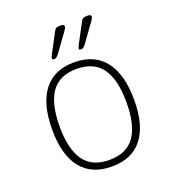

<svg xmlns="http://www.w3.org/2000/svg" viewBox="-132 -819 834 926"><g transform="rotate(-20 284.5 -356.0)"><path d="M285 6Q182 6 128 -61.5Q74 -129 74 -259Q74 -391 127.5 -460Q181 -529 284 -529Q387 -529 441 -460Q495 -391 495 -259Q495 -129 441.5 -61.5Q388 6 285 6ZM284 -28Q373 -28 414.5 -86.5Q456 -145 456 -262Q456 -378 414.5 -436.5Q373 -495 284 -495Q196 -495 154.5 -436.5Q113 -378 113 -261Q113 -145 154.5 -86.5Q196 -28 284 -28ZM199 -576Q195 -576 192.5 -577.5Q190 -579 190 -583Q190 -586 193 -593Q196 -600 203 -613L245 -692Q251 -704 255 -709.5Q259 -715 265.5 -716.5Q272 -718 283 -718Q294 -718 298 -715.5Q302 -713 302 -708Q302 -701 294 -689Q286 -677 272 -659L226 -595Q220 -587 215.5 -583Q211 -579 207.5 -577.5Q204 -576 199 -576ZM337 -576Q333 -576 330.5 -577.5Q328 -579 328 -583Q328 -586 331 -593Q334 -600 341 -613L383 -692Q389 -704 393 -709.5Q397 -715 403.5 -716.5Q410 -718 421 -718Q432 -718 436 -715.5Q440 -713 440 -708Q440 -701 432 -689Q424 -677 410 -659L364 -595Q358 -587 353.5 -583Q349 -579 345.5 -577.5Q342 -576 337 -576Z"/></g></svg>

Font: Asap Thin
Style: Regular
Weight: 250
Designer: Pablo Cosgaya
Foundry: Omnibus-Type
Version: Version 3.001